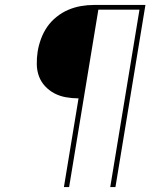

<svg xmlns="http://www.w3.org/2000/svg" viewBox="-20 -755 640 775"><path d="M238 0 297 -358Q271 -358 246 -362.5Q221 -367 200 -378Q179 -389 162.5 -406.5Q146 -424 137.5 -446.5Q129 -469 128.5 -495Q128 -521 132 -547Q136 -572 145.5 -598Q155 -624 170.5 -646.5Q186 -669 208.5 -687Q231 -705 256 -715.5Q281 -726 307 -730.5Q333 -735 359 -735H567L446 0H425L543 -716H377L259 0Z"/></svg>

Font: Iosevka Aile Thin Oblique
Style: Regular
Weight: 100
Italic angle: -9°
Designer: Belleve Invis
Foundry: Belleve Invis
Version: Version 31.1.0; ttfautohint (v1.8.4)